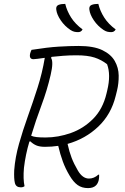

<svg xmlns="http://www.w3.org/2000/svg" viewBox="-20 -956 640 986"><path d="M315 -936Q324 -899 345.5 -865.5Q367 -832 404 -805Q397 -791 381 -791Q371 -791 362 -793Q353 -795 342 -802Q312 -822 292 -851.5Q272 -881 269 -906Q266 -925 281 -931Q289 -934 297.5 -935Q306 -936 315 -936ZM485 -936Q494 -899 515.5 -865.5Q537 -832 574 -805Q567 -791 551 -791Q541 -791 532 -793Q523 -795 512 -802Q482 -822 462 -851.5Q442 -881 439 -906Q436 -925 451 -931Q459 -934 467.5 -935Q476 -936 485 -936ZM106 0Q99 6 87 6Q62 6 56.5 -16Q51 -38 53 -82Q58 -148 77.5 -217Q97 -286 123 -358.5Q149 -431 173 -506Q197 -581 210 -659Q188 -656 173 -654Q158 -652 152 -652Q128 -652 135 -682Q137 -689 138.5 -692.5Q140 -696 142 -700Q224 -713 281.5 -716.5Q339 -720 383 -720Q461 -720 505.5 -698.5Q550 -677 569.5 -642.5Q589 -608 589.5 -568Q590 -528 581 -491L574 -463Q551 -369 485 -306Q419 -243 327 -217Q336 -176 348 -145Q360 -114 380 -80Q404 -39 437 -39Q463 -39 485 -59H489Q490 -46 487 -31Q483 -14 473 -4Q459 10 432 10Q401 10 379 -5.5Q357 -21 337 -55Q316 -90 302.5 -127Q289 -164 279 -207Q246 -202 211 -202Q183 -202 166 -209.5Q149 -217 136 -230L131 -229Q121 -196 114 -162Q107 -128 103 -94Q98 -36 106 0ZM240 -571Q222 -493 193 -415.5Q164 -338 140 -259Q151 -254 168 -252Q185 -250 214 -250Q279 -250 344 -273Q409 -296 458.5 -346Q508 -396 527 -476L531 -493Q550 -572 530 -626Q501 -649 465.5 -660.5Q430 -672 372 -672Q337 -672 304.5 -669.5Q272 -667 245 -664L242 -659Q256 -639 240 -571Z"/></svg>

Font: Recursive Sn Csl St Lt
Style: Italic
Weight: 300
Italic angle: -15°
Version: Version 1.079;hotconv 1.0.112;makeotfexe 2.5.65598; ttfautoh